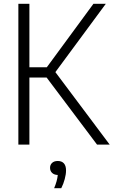

<svg xmlns="http://www.w3.org/2000/svg" viewBox="-20 -760 596 1009"><path d="M490 0 225 -352.5H134.5V0H76.5V-740H134.5V-406.5H226L471 -740H536L271 -381L556.5 0ZM327 135.5Q327 156 320.2 181.2Q313.5 206.5 302 229H264.5Q281 190 283.5 159.5Q265 159 254 148.8Q243 138.5 243 122Q243 106 253.8 96Q264.5 86 283.5 86Q304.5 86 315.8 98.5Q327 111 327 135.5Z"/></svg>

Font: Encode Sans Condensed Light
Style: Regular
Weight: 300
Width: 3
Designer: Multiple Designers
Foundry: Impallari Type
Version: Version 2.000